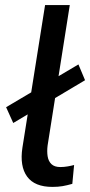

<svg xmlns="http://www.w3.org/2000/svg" viewBox="-20 -725 355 754"><path d="M186 9Q116 9 86.5 -31.5Q57 -72 68 -145L157 -705H254L167 -154Q164 -131 167 -111.5Q170 -92 182 -80.5Q194 -69 217 -69Q231 -69 245.5 -71.5Q260 -74 271 -77L264 -3Q243 3 225.5 6Q208 9 186 9ZM32 -242 4 -304 288 -472 314 -410Z"/></svg>

Font: Nunito Sans 7pt SemiCondensed Medium
Style: Italic
Weight: 500
Width: 4
Italic angle: -9°
Designer: Vernon Adams
Foundry: Vernon Adams
Version: Version 3.101;gftools[0.9.27]